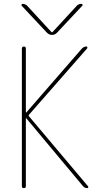

<svg xmlns="http://www.w3.org/2000/svg" viewBox="-20 -970 540 990"><path d="M116.2 -390.6 402.3 -719.7Q412.1 -729.5 424.8 -730.5Q428.7 -730.5 430.2 -726.6Q431.6 -722.7 428.7 -719.7L129.9 -378.9Q126 -374 128.9 -371.1L433.6 -9.8Q436.5 -6.8 435.1 -3.4Q433.6 0 429.7 0Q417 0 408.2 -9.8L116.2 -359.4Q115.2 -360.4 114.3 -360.4Q113.3 -360.4 113.3 -359.4V-9.8Q113.3 0 103 0Q92.8 0 92.8 -9.8V-719.7Q92.8 -729.5 103 -730Q113.3 -730.5 113.3 -719.7V-390.6Q113.3 -389.6 114.3 -389.6ZM222.7 -800.8 91.8 -940.4Q89.8 -943.4 91.3 -946.8Q92.8 -950.2 96.7 -950.2Q109.4 -950.2 120.1 -940.4L246.1 -803.7H248H250L376 -940.4Q385.7 -950.2 399.4 -950.2Q403.3 -950.2 405.3 -946.8Q407.2 -943.4 404.3 -940.4L273.4 -800.8Q262.7 -790 248 -790Q233.4 -790 222.7 -800.8Z"/></svg>

Font: Rounded Mgen+ 1mn thin
Style: Regular
Weight: 100
Designer: [Source Han Sans]
Ryoko NISHIZUKA  (kana & ideographs); Paul D. Hunt (Latin, Greek & Cyrillic); Wenlong ZHANG  (bopomofo
Version: Version 1.059.20150602